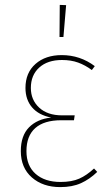

<svg xmlns="http://www.w3.org/2000/svg" viewBox="-20 -754 446 784"><path d="M367 -484 355 -468Q328 -488 299 -498.5Q270 -509 233 -509Q174 -509 140 -478Q106 -447 106 -395Q106 -346 140 -314.5Q174 -283 233 -283H285L282 -263H230Q160 -263 124 -231Q88 -199 88 -137Q88 -77 125.5 -44Q163 -11 227 -11Q273 -11 303.5 -24.5Q334 -38 364 -66L377 -52Q346 -22 310.5 -6Q275 10 226 10Q155 10 110 -29.5Q65 -69 65 -137Q65 -200 98.5 -234Q132 -268 189 -274Q138 -284 111 -315.5Q84 -347 84 -395Q84 -457 125 -493Q166 -529 232 -529Q307 -529 367 -484ZM224 -734 250 -733 239 -603H223Z"/></svg>

Font: Fira Sans Condensed Thin
Style: Regular
Weight: 250
Width: 3
Designer: Carrois Corporate & Edenspiekermann AG
Foundry: Carrois Corporate GbR & Edenspiekermann AG
Version: Version 4.203